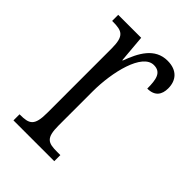

<svg xmlns="http://www.w3.org/2000/svg" viewBox="-169 -618 692 692"><g transform="rotate(45 176.5 -272.5)"><path d="M29 0H237V-31H221C174 -31 157 -38 157 -103V-275C157 -375 187 -499 246 -499C283 -499 289 -469 289 -422C327 -422 342 -444 342 -476C342 -516 319 -545 270 -545C205 -545 176 -488 155 -431H153L144 -536H27V-505H30C78 -505 96 -497 96 -433V-105C96 -39 78 -31 31 -31H29Z"/></g></svg>

Font: Noto Serif Georgian ExtraCondensed Light
Style: Regular
Weight: 300
Width: 2
Designer: Monotype Design Team, Akaki Razmadze
Foundry: Google LLC
Version: Version 2.003